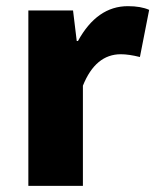

<svg xmlns="http://www.w3.org/2000/svg" viewBox="-20 -603 504 623"><path d="M72 -569H217L229 -470H233Q295 -583 395 -583Q437 -583 464 -571L434 -418Q398 -427 372 -427Q290 -427 249 -325V0H72Z"/></svg>

Font: KaiGen Gothic SC Heavy
Style: Bold
Weight: 900
Designer: Ryoko NISHIZUKA Ë•øÂ°öÊ∂ºÂ≠ê (kana & ideographs); Paul D. Hunt (Latin, Greek & Cyrillic); Wenlong ZHANG Âº†ÊñáÈæô (bopom
Version: Version 1.001 October 10, 2014